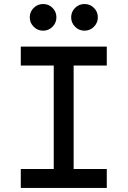

<svg xmlns="http://www.w3.org/2000/svg" viewBox="-20 -922 626 942"><path d="M243.7 0V-693.4H341.3V0ZM82 0V-92.8H503.9V0ZM82 -600.6V-693.4H503.9V-600.6ZM394.5 -771.5Q367.7 -771.5 348.4 -790.8Q329.1 -810.1 329.1 -836.9Q329.1 -864.3 348.4 -883.3Q367.7 -902.3 394.5 -902.3Q421.9 -902.3 440.9 -883.3Q460 -864.3 460 -836.9Q460 -810.1 440.9 -790.8Q421.9 -771.5 394.5 -771.5ZM191.4 -771.5Q164.6 -771.5 145.3 -790.8Q126 -810.1 126 -836.9Q126 -864.3 145.3 -883.3Q164.6 -902.3 191.4 -902.3Q218.8 -902.3 237.8 -883.3Q256.8 -864.3 256.8 -836.9Q256.8 -810.1 237.8 -790.8Q218.8 -771.5 191.4 -771.5Z"/></svg>

Font: Cascadia Mono PL
Style: Regular
Weight: 400
Monospace: yes
Designer: Aaron Bell
Foundry: Saja Typeworks
Version: Version 2102.003